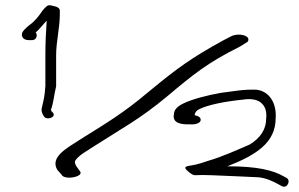

<svg xmlns="http://www.w3.org/2000/svg" viewBox="-20 -736 1140 732"><path d="M73 -623C54 -604 65 -583 89 -583H102C112 -583 120 -590 120 -601C120 -605 119 -609 116 -612C131 -625 144 -643 158 -657C155 -615 153 -571 153 -525V-408C152 -401 152 -394 151 -385C149 -363 144 -346 140 -327C136 -314 141 -302 147 -293C157 -274 202 -291 178 -310C174 -316 174 -317 174 -317C184 -343 186 -375 194 -407V-525C194 -578 208 -630 208 -679V-696C208 -705 198 -711 180 -714C170 -717 163 -717 158 -712C152 -707 146 -701 141 -694C129 -676 112 -654 93 -641C86 -636 80 -630 73 -623ZM198 -89 214 -71C224 -47 302 -62 285 -83L272 -101C266 -110 265 -117 266 -122C279 -144 311 -160 341 -180C450 -250 512 -281 619 -370C720 -455 772 -497 894 -558L920 -574C926 -577 927 -581 927 -586C927 -596 911 -604 890 -604C880 -604 866 -601 860 -597L831 -582C709 -515 657 -477 549 -388C446 -301 387 -268 279 -200C233 -170 171 -137 198 -89ZM643 -301C638 -276 653 -263 691 -262H705C727 -260 745 -268 745 -278C746 -287 739 -293 722 -297C723 -306 728 -313 736 -318C771 -337 844 -350 905 -356C978 -368 999 -327 995 -287C995 -241 972 -210 932 -185C886 -165 826 -138 774 -123C751 -115 734 -110 724 -108C708 -104 682 -104 687 -94C688 -89 712 -68 722 -68C739 -69 763 -69 786 -68C854 -65 911 -63 967 -60C995 -57 1023 -44 1044 -32L1055 -26C1076 -16 1090 -49 1072 -58L1061 -64C1021 -87 961 -102 847 -102C959 -146 1031 -193 1031 -286C1035 -342 1007 -389 957 -394C905 -396 866 -387 822 -382C771 -373 712 -358 678 -341C657 -331 644 -318 643 -301Z"/></svg>

Font: Stray Cat
Style: UltExt
Weight: 400
Version: Version 1.0